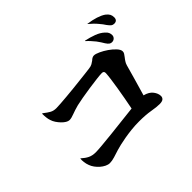

<svg xmlns="http://www.w3.org/2000/svg" viewBox="-160 -1096 1319 1319"><g transform="rotate(-45 500.0 -436.0)"><path d="M864 -773Q844 -798 808 -828L809 -829Q896 -817 940 -787Q957 -774 964 -761Q971 -748 971 -731Q971 -699 940 -699Q927 -699 918 -706Q909 -713 895 -732Q889 -741 882 -751Q875 -761 864 -773ZM767 -699Q756 -712 743.5 -726.5Q731 -741 714 -756L715 -759Q757 -750 792 -737Q827 -724 851 -702Q865 -690 870 -678.5Q875 -667 875 -654Q875 -640 865 -630Q855 -620 839 -620Q829 -620 820 -626Q811 -632 800 -649Q793 -660 785.5 -672.5Q778 -685 767 -699ZM161 -543Q156 -557 154 -575Q152 -593 152 -612L156 -613Q184 -591 203 -580.5Q222 -570 249 -570Q263 -570 290.5 -572Q318 -574 353 -577Q388 -580 426 -584Q464 -588 498.5 -592Q533 -596 560 -599Q587 -602 600 -604Q619 -606 631.5 -613Q644 -620 653 -627Q655 -629 657 -630.5Q659 -632 661 -634Q674 -644 687 -644Q702 -644 729 -631.5Q756 -619 782 -601Q808 -583 827.5 -562Q847 -541 847 -524Q847 -513 841.5 -505Q836 -497 828 -486Q824 -481 820 -475.5Q816 -470 812 -464Q808 -458 804.5 -451Q801 -444 799 -436Q786 -391 770 -333Q754 -275 734 -209Q777 -198 796.5 -172Q816 -146 816 -121Q816 -106 805.5 -97Q795 -88 770 -88Q741 -88 695.5 -96Q650 -104 585 -104Q546 -104 509.5 -100Q473 -96 441.5 -90.5Q410 -85 384.5 -79Q359 -73 343 -68Q328 -63 314.5 -59Q301 -55 289 -51Q262 -43 242 -43Q226 -43 208.5 -51.5Q191 -60 175.5 -73.5Q160 -87 148 -103.5Q136 -120 130 -137Q123 -155 120.5 -175Q118 -195 120 -209H122Q146 -187 169.5 -175.5Q193 -164 226 -164Q244 -164 289 -168Q334 -172 390 -178Q446 -184 505 -191Q564 -198 612 -203Q620 -243 628 -287Q636 -331 642.5 -371Q649 -411 653.5 -444.5Q658 -478 659 -498Q661 -520 640 -520Q623 -520 586 -515.5Q549 -511 507.5 -505Q466 -499 427 -492Q388 -485 367 -480Q347 -475 331 -469.5Q315 -464 301 -459Q273 -448 255 -448Q243 -448 229 -456.5Q215 -465 201.5 -479Q188 -493 177 -509.5Q166 -526 161 -543Z"/></g></svg>

Font: XinYuGongZhangJiaSongA
Style: Regular
Weight: 900
Designer: XinYuGong
Foundry: Adobe Systems Incorporated
Version: Version 1.00